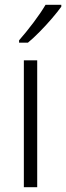

<svg xmlns="http://www.w3.org/2000/svg" viewBox="-20 -785 277 805"><path d="M136 0H80V-532H136ZM237 -757Q222 -736 198 -708Q174 -680 147 -652.5Q120 -625 97 -606H60V-616Q89 -649 120 -690Q151 -731 171 -765H237Z"/></svg>

Font: Noto Sans Sinhala SemiCondensed Light
Style: Regular
Weight: 300
Width: 4
Designer: Jelle Bosma - Monotype Design Team
Foundry: Monotype Imaging Inc.
Version: Version 2.006; ttfautohint (v1.8.4.7-5d5b)